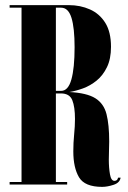

<svg xmlns="http://www.w3.org/2000/svg" viewBox="-20 -720 498 749"><path d="M378.5 9Q310.5 9 288.2 -28.5Q266 -66 266 -129.5Q266 -163 269.2 -195.2Q272.5 -227.5 272.5 -256Q272.5 -303 262 -329.2Q251.5 -355.5 217.5 -355.5H198V-10H242V0H17.5V-10H64V-690H17.5V-700H248.5Q293.5 -700 331 -683.2Q368.5 -666.5 390.8 -630.8Q413 -595 413 -537.5Q413 -490 397.2 -457.8Q381.5 -425.5 356.8 -405.5Q332 -385.5 303.8 -375.2Q275.5 -365 250.5 -361Q318.5 -357.5 351.8 -336.8Q385 -316 395.5 -274.8Q406 -233.5 406 -168Q406 -149.5 405.2 -131.5Q404.5 -113.5 404.5 -97.5Q404.5 -65.5 409 -40Q413.5 -14.5 426.5 -14.5Q438.5 -14.5 440.5 -27H450.5Q447.5 -7 423 1Q398.5 9 378.5 9ZM198 -365.5H218.5Q246 -365.5 258.5 -410Q271 -454.5 271 -535.5Q271 -611 258.8 -650.5Q246.5 -690 218.5 -690H198Z"/></svg>

Font: Imbue 100pt ExtraBold
Style: Regular
Weight: 800
Designer: Tyler Finck
Foundry: Etcetera Type Company
Version: Version 1.102; ttfautohint (v1.8.3)